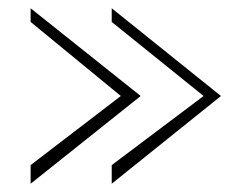

<svg xmlns="http://www.w3.org/2000/svg" viewBox="-20 -514 606 464"><path d="M54 -70 320 -282 54 -494V-461L272 -282L54 -115ZM250 -70 514 -282 250 -494V-461L472 -282L250 -115Z"/></svg>

Font: Charger Sport
Style: HLExt
Weight: 100
Designer: Jasper
Foundry: Cannot Into Space Fonts
Version: Version 1.1